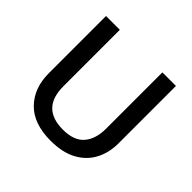

<svg xmlns="http://www.w3.org/2000/svg" viewBox="-176 -898 1091 1091"><g transform="rotate(45 369.5 -352.0)"><path d="M650 -252Q650 -178 619 -118.5Q588 -59 525 -24.5Q462 10 366 10Q230 10 159 -62.5Q88 -135 88 -254V-714H199V-260Q199 -84 371 -84Q460 -84 500.5 -131.5Q541 -179 541 -261V-714H650Z"/></g></svg>

Font: Noto Sans Thaana Medium
Style: Regular
Weight: 500
Designer: David Williams
Foundry: Google Inc.
Version: Version 3.001; ttfautohint (v1.8.4.7-5d5b)